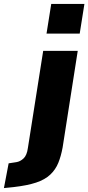

<svg xmlns="http://www.w3.org/2000/svg" viewBox="-129 -765 450 978"><path d="M108 -594 132 -745H301L277 -594ZM-109 193 -85 67 -46 61Q-26 58 -9 42Q8 26 13 -11L91 -506H267L190 -14Q182 30 168 64.5Q154 99 127 124.5Q100 150 55 165Q10 180 -60 188Z"/></svg>

Font: Nunito Sans 7pt Condensed Black
Style: Italic
Weight: 900
Width: 3
Italic angle: -9°
Designer: Vernon Adams
Foundry: Vernon Adams
Version: Version 3.101;gftools[0.9.27]